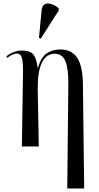

<svg xmlns="http://www.w3.org/2000/svg" viewBox="-20 -823 555 1079"><path d="M358 236 364 -347Q365 -438 347.5 -479.5Q330 -521 288 -521Q239 -521 215 -470Q191 -419 192 -321L198 0H103L109 -393Q111 -467 104 -494.5Q97 -522 75 -522Q66 -522 51.5 -516.5Q37 -511 21 -498L16 -507Q39 -524 60 -531.5Q81 -539 103 -539Q153 -539 170 -513.5Q187 -488 191 -444H194Q211 -503 243.5 -524Q276 -545 319 -545Q382 -545 413.5 -498.5Q445 -452 446 -349L453 236ZM209 -606 199 -610 214 -766Q217 -792 232.5 -799.5Q248 -807 269.5 -800Q291 -793 310 -776V-764Z"/></svg>

Font: Noto Serif Display ExtraCondensed
Style: Regular
Weight: 400
Width: 2
Designer: Monotype Design Team
Foundry: Monotype Imaging Inc.
Version: Version 2.009